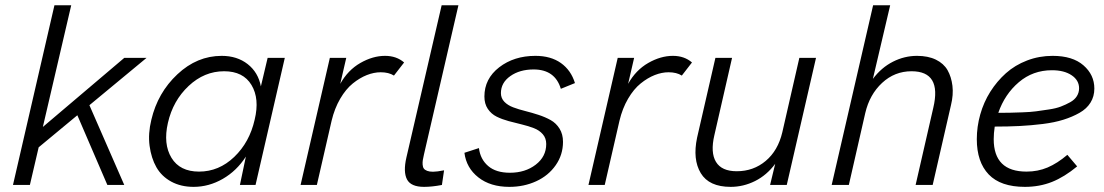

<svg xmlns="http://www.w3.org/2000/svg" viewBox="-20 -710 4236 737"><path d="M542.5 -487.8 323.2 -306.2 457 0H392.1L276.9 -267.6L128.4 -144.5L94.7 0H29.8L189 -689.9H253.4L144.5 -222.7L457 -487.8Z M723.1 7.3Q674.3 7.3 637.2 -12.9Q600.1 -33.2 580.3 -68.1Q560.5 -103 554.2 -150.1Q547.9 -197.3 561 -250.5Q585.4 -354 660.9 -424.8Q736.3 -495.6 831.1 -495.6Q890.1 -495.6 930.7 -463.9Q971.2 -432.1 981.4 -378.4L1007.3 -487.8H1073.2L960.9 0H900.9L923.8 -108.9Q888.7 -54.2 835.2 -23.4Q781.7 7.3 723.1 7.3ZM744.1 -51.3Q820.3 -51.3 879.2 -107.7Q938 -164.1 957.5 -250.5Q977.1 -331.1 945.3 -383.8Q913.6 -436.5 840.3 -436.5Q764.2 -436.5 704.1 -380.1Q644 -323.7 624.5 -238.3Q606 -157.2 638.2 -104.2Q670.4 -51.3 744.1 -51.3Z M1133.8 0 1246.1 -487.8H1309.1L1286.1 -388.2Q1315.4 -440.9 1363.3 -468.3Q1411.1 -495.6 1458 -495.6Q1502 -495.6 1531.2 -470.2L1492.2 -419.9Q1472.2 -432.6 1441.4 -432.6Q1415.5 -432.6 1388.2 -421.9Q1360.8 -411.1 1334.2 -389.6Q1307.6 -368.2 1285.9 -331.1Q1264.2 -293.9 1252.9 -246.6L1196.3 0Z M1607.9 7.3Q1557.1 7.3 1542.2 -21.5Q1527.3 -50.3 1540 -105.5L1675.3 -689.9H1739.7L1607.4 -117.2Q1604.5 -104 1603 -95.7Q1601.6 -87.4 1602.3 -77.9Q1603 -68.4 1606.9 -63Q1610.8 -57.6 1619.6 -54.2Q1628.4 -50.8 1642.1 -50.8Q1656.7 -50.8 1684.6 -56.2L1676.3 0Q1638.2 7.3 1607.9 7.3Z M1935.1 7.3Q1862.3 7.3 1816.2 -29.1Q1770 -65.4 1762.7 -123.5L1818.4 -141.6Q1823.7 -98.6 1853.8 -72.8Q1883.8 -46.9 1937.5 -46.9Q1996.1 -46.9 2036.4 -77.9Q2076.7 -108.9 2076.7 -157.2Q2076.7 -179.7 2063.5 -194.8Q2050.3 -210 2029.5 -218Q2008.8 -226.1 1983.4 -232.2Q1958 -238.3 1932.6 -245.1Q1907.2 -252 1886.5 -262.2Q1865.7 -272.5 1852.5 -292Q1839.4 -311.5 1839.4 -339.4Q1839.4 -407.7 1896.2 -451.7Q1953.1 -495.6 2035.2 -495.6Q2094.2 -495.6 2133.1 -468Q2171.9 -440.4 2187 -391.1L2132.8 -369.1Q2110.4 -443.4 2028.3 -443.4Q1975.1 -443.4 1939 -418Q1902.8 -392.6 1902.8 -352.5Q1902.8 -333 1916 -319.3Q1929.2 -305.7 1950.2 -297.9Q1971.2 -290 1996.6 -283.7Q2022 -277.3 2047.4 -269Q2072.8 -260.7 2093.8 -249Q2114.7 -237.3 2127.9 -216.1Q2141.1 -194.8 2141.1 -165.5Q2141.1 -115.7 2113 -75.7Q2085 -35.6 2038.1 -14.2Q1991.2 7.3 1935.1 7.3Z M2238.8 0 2351.1 -487.8H2414.1L2391.1 -388.2Q2420.4 -440.9 2468.3 -468.3Q2516.1 -495.6 2563 -495.6Q2606.9 -495.6 2636.2 -470.2L2597.2 -419.9Q2577.1 -432.6 2546.4 -432.6Q2520.5 -432.6 2493.2 -421.9Q2465.8 -411.1 2439.2 -389.6Q2412.6 -368.2 2390.9 -331.1Q2369.1 -293.9 2357.9 -246.6L2301.3 0Z M2784.7 7.3Q2701.7 7.3 2669.9 -45.4Q2638.2 -98.1 2655.8 -181.6L2726.1 -487.8H2790L2722.2 -191.4Q2706.5 -124.5 2728.3 -88.6Q2750 -52.7 2808.1 -52.7Q2872.1 -52.7 2919.2 -92.3Q2966.3 -131.8 2982.9 -202.1L3048.3 -487.8H3112.3L3000 0H2936L2955.6 -81.1Q2923.3 -37.6 2878.4 -15.1Q2833.5 7.3 2784.7 7.3Z M3172.4 0 3331.5 -689.9H3397L3330.6 -407.2Q3363.3 -450.7 3407.5 -473.1Q3451.7 -495.6 3500 -495.6Q3542.5 -495.6 3572.5 -481Q3602.5 -466.3 3617.2 -440.7Q3631.8 -415 3636 -380.6Q3640.1 -346.2 3630.4 -306.6L3560.1 0H3494.6L3562.5 -296.4Q3595.7 -436.5 3479 -436.5Q3414.1 -436.5 3366 -391.8Q3317.9 -347.2 3301.3 -275.9L3238.3 0Z M4180.7 -370.1Q4180.7 -339.8 4166 -316.2Q4151.4 -292.5 4123.8 -276.9Q4096.2 -261.2 4062 -250.5Q4027.8 -239.7 3982.7 -234.1Q3937.5 -228.5 3893.8 -226.3Q3850.1 -224.1 3798.3 -224.1Q3794.4 -198.2 3794.4 -175.8Q3794.4 -51.3 3920.4 -51.3Q3963.9 -51.3 4001.2 -67.1Q4038.6 -83 4077.1 -115.7L4114.7 -71.3Q4065.9 -30.8 4018.1 -11.7Q3970.2 7.3 3914.1 7.3Q3820.8 7.3 3775.1 -40.5Q3729.5 -88.4 3729.5 -175.8Q3729.5 -223.6 3742.7 -270.5Q3755.9 -317.4 3781.2 -357.7Q3806.6 -397.9 3841.3 -429Q3876 -460 3922.4 -477.8Q3968.8 -495.6 4020.5 -495.6Q4097.2 -495.6 4138.9 -459.2Q4180.7 -422.9 4180.7 -370.1ZM4018.1 -440.4Q3944.8 -440.4 3890.9 -394.5Q3836.9 -348.6 3812 -276.9Q3838.9 -276.9 3856.2 -277.3Q3873.5 -277.8 3904.5 -278.8Q3935.5 -279.8 3957 -282.7Q3978.5 -285.6 4006.1 -289.8Q4033.7 -293.9 4052.2 -301Q4070.8 -308.1 4087.9 -317.6Q4105 -327.1 4113.5 -340.8Q4122.1 -354.5 4122.1 -371.1Q4122.1 -401.9 4093.5 -421.1Q4064.9 -440.4 4018.1 -440.4Z"/></svg>

Font: HK Grotesk Legacy
Style: Italic
Weight: 400
Italic angle: -13°
Designer: Alfredo Marco Pradil
Foundry: Hanken Design Co.
Version: Version 2.022;PS 002.022;hotconv 1.0.88;makeotf.lib2.5.64775